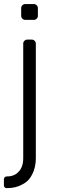

<svg xmlns="http://www.w3.org/2000/svg" viewBox="-32 -744 284 963"><path d="M-12.4 186.4V154.1Q-11.7 148.4 -8 144.7Q-4.3 141 1.8 141Q40.5 141 61.4 117.2Q84.5 93.8 84.5 49.4V-525.6Q84.5 -533.7 90.7 -539.6Q96.9 -545.5 105.5 -545.5H127.1Q135.3 -545.5 141.5 -539.6Q147.7 -533.7 147.7 -525.6V49.4Q147.7 94.8 130 129.6Q113.6 164.4 80.3 180.8Q48.3 199.6 1.8 199.6H0.7Q-4.6 199.6 -8.5 195.7Q-12.4 191.8 -12.4 186.4ZM74.2 -702.8Q74.2 -711.6 80.4 -717.7Q86.6 -723.7 95.5 -723.7H137.4Q146 -723.7 152 -717.7Q158 -711.6 158 -702.8V-664.8Q158 -656.2 152 -650.2Q146 -644.2 137.4 -644.2H95.5Q86.6 -644.2 80.4 -650.2Q74.2 -656.2 74.2 -664.8Z"/></svg>

Font: DeltaSans Light
Style: Regular
Weight: 300
Designer: Rasmus Andersson
Foundry: rsms
Version: Version 3.012